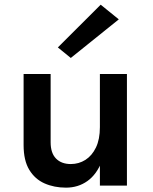

<svg xmlns="http://www.w3.org/2000/svg" viewBox="-20 -810 667 838"><path d="M416 -487H534V0H416ZM83 -487H201V-189Q201 -142 224.5 -118Q248 -94 289 -94Q324 -94 352.8 -112.2Q381.5 -130.5 398.8 -166.2Q416 -202 416 -255H448Q448 -166 425 -107.2Q402 -48.5 361.5 -19.8Q321 9 268 9Q216.5 9 174.5 -9.5Q132.5 -28 107.8 -68.8Q83 -109.5 83 -177ZM289 -557 232.5 -603 419.5 -789.5 498.5 -725.5Z"/></svg>

Font: Karla ExtraLight
Style: Bold
Weight: 700
Version: Version 2.001